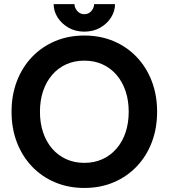

<svg xmlns="http://www.w3.org/2000/svg" viewBox="-20 -909 827 941"><path d="M175.8 -361.3Q175.8 -416.3 191 -462Q206.3 -507.8 235 -541.4Q263.7 -575 303.7 -593.4Q343.8 -611.8 393.3 -611.8Q442.9 -611.8 482.9 -593.4Q522.9 -575 551.6 -541.4Q580.3 -507.8 595.6 -462Q610.8 -416.3 610.8 -361.3Q610.8 -306.4 595.6 -260.6Q580.3 -214.8 551.6 -181.3Q522.9 -147.7 482.9 -129.3Q442.9 -110.8 393.3 -110.8Q343.8 -110.8 303.7 -129.3Q263.7 -147.7 235 -181.3Q206.3 -214.8 191 -260.6Q175.8 -306.4 175.8 -361.3ZM36.6 -361.3Q36.6 -279.8 62.7 -211.5Q88.9 -143.3 136.7 -93.1Q184.6 -43 249.9 -15.4Q315.2 12.2 393.3 12.2Q471.7 12.2 536.9 -15.4Q602.1 -43 649.9 -93.1Q697.8 -143.3 723.9 -211.5Q750 -279.8 750 -361.3Q750 -442.9 723.9 -511.1Q697.8 -579.3 649.9 -629.5Q602.1 -679.7 536.9 -707.3Q471.7 -734.9 393.3 -734.9Q315.2 -734.9 249.9 -707.3Q184.6 -679.7 136.7 -629.5Q88.9 -579.3 62.7 -511.1Q36.6 -442.9 36.6 -361.3ZM393.3 -753.9Q437.3 -753.9 471.3 -773.4Q505.4 -793 524.5 -823.7Q543.7 -854.5 543.7 -888.7H441.2Q441.2 -871.3 428 -855.3Q414.8 -839.4 393.3 -839.4Q372.3 -839.4 358.6 -855.3Q345 -871.3 345 -888.7H242.9Q242.9 -854.5 262.3 -823.7Q281.7 -793 315.6 -773.4Q349.4 -753.9 393.3 -753.9Z"/></svg>

Font: Giphurs
Style: Regular
Weight: 400
Version: Version 2.010